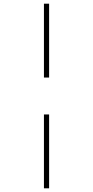

<svg xmlns="http://www.w3.org/2000/svg" viewBox="-20 -780 504 1040"><path d="M218 -360H246V-760H218ZM218 240H246V-160H218Z"/></svg>

Font: Noto Serif Condensed Thin
Style: Italic
Weight: 100
Width: 3
Italic angle: -12°
Designer: Monotype Design Team
Foundry: Monotype Imaging Inc.
Version: Version 2.013